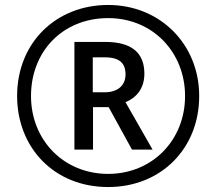

<svg xmlns="http://www.w3.org/2000/svg" viewBox="-20 -744 871 774"><path d="M416 10C628 10 783 -144 783 -357C783 -567 624 -724 416 -724C206 -724 49 -572 49 -357C49 -149 198 10 416 10ZM416 -43C237 -43 105 -179 105 -357C105 -537 233 -671 416 -671C596 -671 726 -533 726 -357C726 -177 592 -43 416 -43ZM280 -141H355V-312H418L512 -141H595L486 -332C529 -350 562 -386 562 -447C562 -532 510 -575 404 -575H280ZM402 -372H354V-513H401C459 -513 486 -492 486 -444C486 -399 454 -372 402 -372Z"/></svg>

Font: Noto Sans Lao Looped SemiCondensed
Style: Regular
Weight: 400
Width: 4
Designer: Mark Frömberg, Ben Mitchell
Foundry: The Fontpad Ltd
Version: Version 1.002